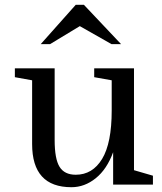

<svg xmlns="http://www.w3.org/2000/svg" viewBox="-20 -770 675 801"><path d="M42 -485H208V-186Q208 -107 228.5 -74Q249 -41 296 -41Q366 -41 406 -107Q446 -173 446 -309V-435L373 -448V-485H539V-60L618 -37V0H452V-135Q426 -64 379.5 -26.5Q333 11 278 11Q114 11 114 -169V-435L42 -448ZM330 -750 485 -586H445L313 -661L189 -586H150L296 -750Z"/></svg>

Font: Ledger
Style: Regular
Weight: 400
Designer: Denis Masharov
Foundry: Denis Masharov
Version: 1.001